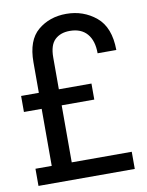

<svg xmlns="http://www.w3.org/2000/svg" viewBox="-80 -752 619 809"><g transform="rotate(-10 229.5 -347.0)"><path d="M173.9 -73.4V-317.4H313.4V-386H173.9V-521.9Q173.9 -574.9 197.7 -597.6Q221.6 -620.3 261.4 -620.3Q310.1 -620.3 335.6 -590.6Q361.1 -561 361.1 -507.1H441.1Q440.4 -604.4 386.4 -649.1Q332.4 -693.7 259.1 -693.7Q187.6 -693.7 137.9 -652.1Q88.3 -610.6 88.3 -516.6V-386H12.4V-317.4H88.3V-73.4H18.7V0H430.7V-73.4Z"/></g></svg>

Font: Secuela Black
Style: Regular
Weight: 900
Designer: Fernando Haro
Foundry: deFharo
Version: Version 1.704